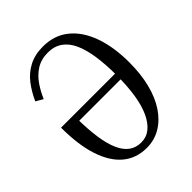

<svg xmlns="http://www.w3.org/2000/svg" viewBox="-205 -838 965 965"><g transform="rotate(-45 277.5 -355.0)"><path d="M265 -720Q345 -720 401 -675Q457 -630 486.5 -548Q516 -466 516 -356Q516 -274 499 -206.5Q482 -139 449.5 -90.5Q417 -42 372.5 -16Q328 10 274 10Q200 10 148 -33.5Q96 -77 68.5 -161Q41 -245 41 -367H474L475 -327H106L130 -339Q131 -263 139.5 -205Q148 -147 165.5 -107.5Q183 -68 210 -48.5Q237 -29 274 -29Q311 -29 339 -51.5Q367 -74 386.5 -116Q406 -158 415.5 -218.5Q425 -279 425 -356Q425 -433 416 -493.5Q407 -554 388 -595.5Q369 -637 337.5 -659Q306 -681 261 -681Q213 -681 178.5 -659Q144 -637 120.5 -602.5Q97 -568 81 -530L43 -552Q64 -599 93 -637Q122 -675 164.5 -697.5Q207 -720 265 -720Z"/></g></svg>

Font: Roboto Serif 120pt ExtraCondensed
Style: Regular
Weight: 400
Width: 2
Designer: Greg Gazdowicz
Foundry: Commercial Type
Version: Version 1.008